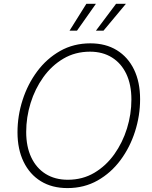

<svg xmlns="http://www.w3.org/2000/svg" viewBox="-20 -961 783 991"><path d="M328.1 9.8Q248.5 9.8 190.9 -25.6Q133.3 -61 101.8 -126Q70.3 -190.9 70.3 -278.3Q70.3 -363.3 96.7 -445.1Q123 -526.9 172.1 -592.8Q221.2 -658.7 290.5 -698Q359.9 -737.3 446.3 -737.3Q525.4 -737.3 583 -701.9Q640.6 -666.5 671.9 -601.8Q703.1 -537.1 703.1 -449.2Q703.1 -364.3 677 -282.5Q650.9 -200.7 602.1 -134.8Q553.2 -68.8 483.9 -29.5Q414.6 9.8 328.1 9.8ZM330.1 -33.2Q406.2 -33.2 466.8 -69.1Q527.3 -105 570.1 -165Q612.8 -225.1 635.5 -298.3Q658.2 -371.6 658.2 -447.3Q658.2 -523.9 632.1 -579.1Q606 -634.3 557.9 -664.3Q509.8 -694.3 444.8 -694.3Q368.2 -694.3 307.4 -658.4Q246.6 -622.6 203.6 -562.5Q160.6 -502.4 137.9 -429Q115.2 -355.5 115.2 -279.8Q115.2 -204.1 141.4 -148.7Q167.5 -93.3 215.8 -63.2Q264.2 -33.2 330.1 -33.2ZM377.4 -802.7H338.9L425.8 -941.4H475.1ZM514.2 -802.7H475.1L579.1 -941.4H629.9Z"/></svg>

Font: Inter 18pt ExtraLight
Style: Italic
Weight: 250
Italic angle: -9.3988°
Designer: Rasmus Andersson
Foundry: rsms
Version: Version 4.001;git-66647c0bb